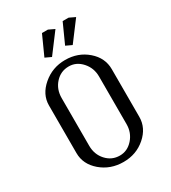

<svg xmlns="http://www.w3.org/2000/svg" viewBox="-166 -750 743 836"><g transform="rotate(-30 206.0 -332.0)"><path d="M47.9 -136.2V-376Q47.9 -430.7 95.5 -471.4Q143.1 -512.2 207 -512.2Q272 -512.2 317.9 -472.4Q363.8 -432.6 363.8 -376V-136.2Q363.8 -80.6 317.6 -40.3Q271.5 0 207 0Q141.6 0 94.7 -40Q47.9 -80.1 47.9 -136.2ZM111.8 -136.2Q111.8 -92.3 139.2 -62.3Q166.5 -32.2 207 -32.2Q245.1 -32.2 272.5 -63Q299.8 -93.8 299.8 -136.2V-376Q299.8 -418.5 272.5 -449.2Q245.1 -480 207 -480Q166.5 -480 139.2 -450Q111.8 -419.9 111.8 -376ZM134.8 -565.9 179.2 -664.1H209L238.8 -649.9L165 -551.8ZM238.8 -565.9 283.2 -664.1H313L342.8 -649.9L269 -551.8Z"/></g></svg>

Font: Gawaa
Style: Regular
Weight: 400
Designer: T. Christopher White
Version: Version 1.0